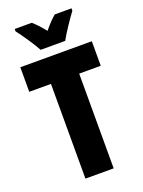

<svg xmlns="http://www.w3.org/2000/svg" viewBox="-170 -1004 802 1080"><g transform="rotate(-20 231.0 -463.5)"><path d="M158 -767H305C326 -806 373 -875 401 -913V-927H301C281 -911 258 -887 231 -854C205 -886 183 -910 163 -927H61V-913C87 -880 140 -802 158 -767ZM316 0V-567H445V-714H17V-567H147V0Z"/></g></svg>

Font: Noto Sans Bengali ExtraCondensed Black
Style: Regular
Weight: 900
Width: 2
Designer: Joana Ranito - Universal Thirst; Jelle Bosma - Monotype Design Team
Foundry: Universal Thirst ehf.
Version: Version 3.000